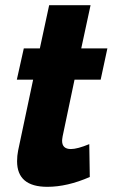

<svg xmlns="http://www.w3.org/2000/svg" viewBox="-20 -712 435 742"><path d="M46 -89Q46 -110 50 -130L108 -404H45L72 -525H134L170 -692H330L294 -525H395L369 -404H268L222 -185Q220 -173 220 -168Q220 -136 254 -136Q279 -136 325 -155L327 -28Q240 10 163 10Q46 10 46 -89Z"/></svg>

Font: Raleway-v4020 ExtraBold
Style: Italic
Weight: 800
Italic angle: -12°
Designer: Matt McInerney, Pablo Impallari, Rodrigo Fuenzalida
Foundry: Matt McInerney, Pablo Impallari, Rodrigo Fuenzalida
Version: Version 4.020;PS 004.020;hotconv 1.0.88;makeotf.lib2.5.64775